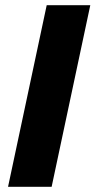

<svg xmlns="http://www.w3.org/2000/svg" viewBox="-20 -720 368 740"><path d="M11 0 160 -700H328L179 0Z"/></svg>

Font: Red Hat Text
Style: Bold Italic
Weight: 700
Italic angle: -12°
Designer: Pentagram / MCKL
Foundry: Pentagram / MCKL
Version: Version 1.003; Red Hat Text Bold Italic